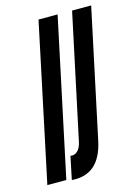

<svg xmlns="http://www.w3.org/2000/svg" viewBox="-120 -799 629 870"><g transform="rotate(-15 195.0 -364.0)"><path d="M106.5 6.5Q237 17 268.5 -136L396 -735H306.5L182.5 -153Q177 -125.5 162.5 -111.5Q148 -97.5 129 -101ZM-6.5 0H82.5L238.5 -735H149Z"/></g></svg>

Font: League Gothic SemiCondensed Italic
Style: Regular
Weight: 400
Width: 4
Designer: The League of Moveable Type
Version: Version 1.600; ttfautohint (v1.8.3)